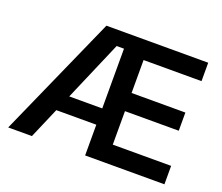

<svg xmlns="http://www.w3.org/2000/svg" viewBox="-120 -905 1250 1081"><g transform="rotate(20 505.5 -364.0)"><path d="M21.5 0 345.2 -727.5H955.1V-617.2H607.9V-419.9H930.2V-311H607.9V-110.4H957.5V0H482.4V-639.6H438.5L163.6 0ZM190.9 -184.1V-281.7H546.4V-184.1Z"/></g></svg>

Font: Inter 17pt SemiBold
Style: Regular
Weight: 600
Version: Version 4.001;git-66647c0bb